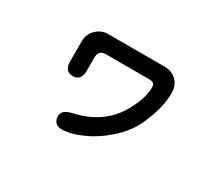

<svg xmlns="http://www.w3.org/2000/svg" viewBox="-106 -756 1213 1060"><g transform="rotate(30 500.0 -226.0)"><path d="M320.3 -366.2V-281.2Q320.3 -248 304.7 -232.4Q291 -218.8 267.6 -218.8Q244.1 -218.8 230.5 -232.4Q214.8 -248 214.8 -281.2V-411.1Q214.8 -455.1 246.1 -486.3Q277.3 -517.6 321.3 -517.6H684.6Q730.5 -517.6 762.7 -483.4Q788.1 -453.1 788.1 -410.2Q788.1 -317.4 736.3 -201.2Q703.1 -125 636.2 -64Q569.3 -2.9 493.7 31.7Q418 66.4 361.3 66.4Q335.9 66.4 321.8 52.2Q307.6 38.1 307.6 11.7Q307.6 -13.7 333 -28.3Q346.7 -36.1 368.2 -41Q549.8 -80.1 629.9 -226.6Q678.7 -314.5 678.7 -384.8Q678.7 -404.3 665 -411.1Q657.2 -415 643.6 -415H369.1Q343.8 -415 332 -403.3Q320.3 -391.6 320.3 -366.2Z"/></g></svg>

Font: FakePearl
Style: SemiBold
Weight: 400
Version: Version 1.2